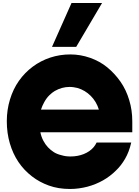

<svg xmlns="http://www.w3.org/2000/svg" viewBox="-20 -1240 920 1270"><path d="M855 -438V-365H247Q253 -335 266.5 -309.5Q280 -284 297 -266Q316 -246 337 -233Q358 -220 388 -213Q401 -209 415.5 -207Q430 -205 446 -205Q494 -205 534 -221Q574 -237 599 -266Q605 -273 610 -281Q615 -289 619 -297H848Q834 -235 807 -189Q780 -143 747 -112Q709 -74 661.5 -47Q614 -20 558 -5Q531 2 502 6Q473 10 443 10Q366 10 303.5 -12.5Q241 -35 192 -73Q85 -155 45 -292Q25 -360 25 -438Q25 -513 46 -582Q67 -651 105 -705Q144 -760 196.5 -799Q249 -838 312 -859Q376 -880 445 -880Q512 -880 576 -857.5Q640 -835 689 -795Q740 -753 777.5 -699Q815 -645 835 -577Q855 -511 855 -438ZM251 -515H634Q618 -568 580 -606Q543 -643 493 -658Q480 -661 467 -663Q454 -665 440 -665Q389 -665 342 -638Q325 -628 306.5 -610Q288 -592 273 -565Q259 -540 251 -515ZM484 -930H324L453 -1220H655Z"/></svg>

Font: Boldonse
Style: Regular
Weight: 400
Designer: Universitype Foundry
Foundry: Universitype Foundry
Version: Version 1.000; ttfautohint (v1.8.4.7-5d5b)